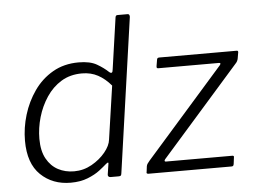

<svg xmlns="http://www.w3.org/2000/svg" viewBox="-52 -809 1173 886"><g transform="rotate(-5 534.0 -366.0)"><path d="M426 0Q420 0 416.5 -3.5Q413 -7 414 -13L421 -59Q423 -67 420 -67.5Q417 -68 409 -61Q398 -51 376 -34Q354 -17 320 -3.5Q286 10 241 10Q157 10 102 -43Q47 -96 47 -201Q47 -261 65 -320.5Q83 -380 118 -430Q153 -480 205 -510Q257 -540 325 -540Q378 -540 409 -522Q440 -504 461 -484Q469 -477 473.5 -479.5Q478 -482 479 -495L513 -732Q514 -738 516.5 -740Q519 -742 524 -742H570Q579 -742 579 -729L477 -13Q476 -5 473.5 -2.5Q471 0 462 0ZM470 -420Q442 -453 409.5 -470.5Q377 -488 336 -488Q281 -488 240 -463Q199 -438 171 -396Q143 -354 128.5 -304Q114 -254 114 -204Q114 -148 134 -112Q154 -76 187 -58.5Q220 -41 261 -41Q305 -41 343 -62.5Q381 -84 406 -114.5Q431 -145 434 -173ZM602 0Q596 0 594 -2.5Q592 -5 594 -11L597 -35Q598 -41 601.5 -46.5Q605 -52 612 -60L973 -470Q977 -475 976.5 -478Q976 -481 970 -481H689Q684 -481 682.5 -483.5Q681 -486 682 -492L687 -522Q688 -527 691 -528.5Q694 -530 698 -530H1057Q1063 -530 1063 -523L1058 -494Q1057 -488 1054 -482Q1051 -476 1045 -470L684 -60Q680 -55 681 -52Q682 -49 686 -49H994Q1003 -49 1001 -41L997 -10Q996 -5 994 -2.5Q992 0 986 0H602Z"/></g></svg>

Font: Libre Franklin Light
Style: Italic
Weight: 300
Italic angle: -8°
Designer: Pablo Impallari, Rodrigo Fuenzalida, Nhung Nguyen
Foundry: Impallari Type
Version: Version 3.000